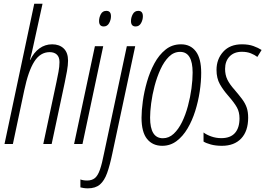

<svg xmlns="http://www.w3.org/2000/svg" viewBox="-20 -780 1437 1040"><path d="M4.4 0 165.5 -759.8H210.4L161.6 -537.1Q157.7 -516.6 152.6 -496.1Q147.5 -475.6 142.1 -455.6H144Q163.1 -495.6 193.6 -517.8Q224.1 -540 262.7 -540Q301.3 -540 325 -517.6Q348.6 -495.1 348.6 -451.2Q348.6 -428.2 342.8 -394.8Q336.9 -361.3 330.6 -332.5L259.8 0H214.4L285.6 -334.5Q291.5 -362.8 296.9 -391.1Q302.2 -419.4 302.2 -443.8Q302.2 -470.7 288.1 -484.1Q273.9 -497.6 249 -497.6Q198.2 -497.6 165.8 -446.5Q133.3 -395.5 111.3 -290.5L49.8 0Z M542 -636.7Q516.6 -636.7 516.6 -666Q516.6 -685.1 526.1 -703.1Q535.6 -721.2 556.2 -721.2Q581.1 -721.2 581.1 -691.9Q581.1 -672.4 571 -654.5Q561 -636.7 542 -636.7ZM381.3 0 494.1 -529.8H539.1L426.8 0Z M714.8 -636.7Q689.5 -636.7 689.5 -666Q689.5 -685.1 699.2 -703.1Q709 -721.2 729 -721.2Q753.9 -721.2 753.9 -691.9Q753.9 -672.4 743.9 -654.5Q733.9 -636.7 714.8 -636.7ZM455.6 240.2Q443.4 240.2 433.1 238.5Q422.9 236.8 415.5 234.9V191.9Q430.2 197.8 452.1 197.8Q477.5 197.8 493.7 184.8Q509.8 171.9 521.2 139.4Q532.7 106.9 543.9 48.8L667 -529.8H712.4L588.4 51.8Q575.2 115.2 560.3 157Q545.4 198.7 521.2 219.5Q497.1 240.2 455.6 240.2Z M858.9 9.8Q806.6 9.8 776.6 -27.3Q746.6 -64.5 746.6 -142.6Q746.6 -180.7 753.7 -231.9Q760.7 -283.2 776.1 -336.9Q791.5 -390.6 816.4 -436.8Q841.3 -482.9 877 -511.5Q912.6 -540 960.4 -540Q1011.7 -540 1040.8 -501.7Q1069.8 -463.4 1069.8 -385.7Q1069.8 -338.4 1061.8 -284.4Q1053.7 -230.5 1037.4 -178.5Q1021 -126.5 995.8 -84Q970.7 -41.5 936.5 -15.9Q902.3 9.8 858.9 9.8ZM862.3 -31.2Q895 -31.2 920.9 -55.4Q946.8 -79.6 966.1 -119.1Q985.4 -158.7 998 -206.1Q1010.7 -253.4 1017.1 -300.8Q1023.4 -348.1 1023.4 -386.7Q1023.4 -499 955.6 -499Q921.4 -499 895 -472.9Q868.7 -446.8 849.4 -404.8Q830.1 -362.8 817.4 -314.5Q804.7 -266.1 798.8 -220.5Q793 -174.8 793 -142.6Q793 -31.2 862.3 -31.2Z M1182.1 9.8Q1148.4 9.8 1122.3 2.7Q1096.2 -4.4 1082.5 -13.2V-62.5Q1098.1 -50.3 1124 -41Q1149.9 -31.7 1178.7 -31.7Q1228 -31.7 1252.7 -59.6Q1277.3 -87.4 1277.3 -138.7Q1277.3 -172.9 1263.4 -198Q1249.5 -223.1 1216.8 -260.7Q1189 -292 1170.9 -324.2Q1152.8 -356.4 1152.8 -401.4Q1152.8 -459.5 1189.2 -499.8Q1225.6 -540 1290.5 -540Q1326.7 -540 1352.8 -530.5Q1378.9 -521 1397 -509.3L1374 -471.7Q1359.4 -482.9 1338.6 -491.2Q1317.9 -499.5 1290 -499.5Q1248 -499.5 1223.6 -474.1Q1199.2 -448.7 1199.2 -406.7Q1199.2 -374.5 1211.4 -349.1Q1223.6 -323.7 1251.5 -292.5Q1275.4 -264.6 1291.7 -242.7Q1308.1 -220.7 1316.2 -197.5Q1324.2 -174.3 1324.2 -142.6Q1324.2 -69.8 1286.6 -30Q1249 9.8 1182.1 9.8Z"/></svg>

Font: Open Sans Condensed Light
Style: Italic
Weight: 300
Width: 3
Italic angle: -12°
Designer: Monotype Design Team
Foundry: Monotype Imaging Inc.
Version: Version 3.000; ttfautohint (v1.8.4)